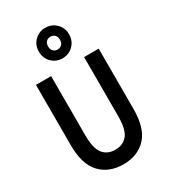

<svg xmlns="http://www.w3.org/2000/svg" viewBox="-233 -1077 1050 1195"><g transform="rotate(-30 292.0 -479.0)"><path d="M66 -257V-690H175V-266Q175 -169 206.5 -131Q238 -93 293 -93Q348 -93 380 -131Q412 -169 412 -266V-690H517V-257Q517 -119 456 -54Q395 11 292 11Q189 11 127.5 -54Q66 -119 66 -257ZM185 -860Q185 -907 216.5 -938Q248 -969 293 -969Q338 -969 370 -938Q402 -907 402 -860Q402 -812 370 -781Q338 -750 293 -750Q248 -750 216.5 -781Q185 -812 185 -860ZM251 -859Q251 -837 263 -825Q275 -813 293 -813Q312 -813 324 -825Q336 -837 336 -859Q336 -881 324 -893Q312 -905 293 -905Q275 -905 263 -893Q251 -881 251 -859Z"/></g></svg>

Font: Radio Canada Condensed Medium
Style: Regular
Weight: 500
Width: 3
Designer: Charles Daoud, Etienne Aubert Bonn, Alexandre Saumier Demers, Jacques Le Bailly
Foundry: Radio-Canada
Version: Version 2.104; ttfautohint (v1.8.4.7-5d5b);gftools[0.9.28.de